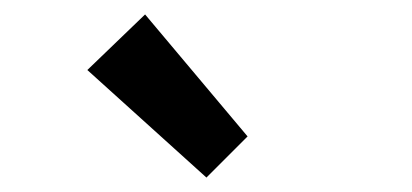

<svg xmlns="http://www.w3.org/2000/svg" viewBox="-20 -800 571 266"><path d="M266 -554 101 -703 181 -780 323 -611Z"/></svg>

Font: Narnoor SemiBold
Style: Regular
Weight: 600
Designer: S. Sridhar Murthy
Foundry: SIL International
Version: Version 3.000